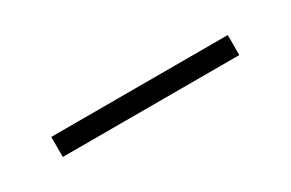

<svg xmlns="http://www.w3.org/2000/svg" viewBox="2 -21 616 407"><g transform="rotate(-30 310.0 182.5)"><path d="M94 158H526V207H94Z"/></g></svg>

Font: Piazzolla Light
Style: Regular
Weight: 300
Designer: Juan Pablo del Peral
Foundry: Huerta Tipografica
Version: Version 1.330